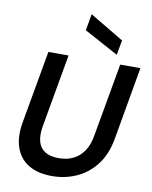

<svg xmlns="http://www.w3.org/2000/svg" viewBox="-102 -1036 891 1124"><g transform="rotate(10 343.0 -474.5)"><path d="M285 12Q202 12 147 -20.5Q92 -53 69.5 -115.5Q47 -178 62 -266L139 -700H259L182 -265Q173 -212 183 -174.5Q193 -137 224 -117.5Q255 -98 306 -98Q354 -98 391.5 -116Q429 -134 454.5 -171.5Q480 -209 489 -266L566 -700H686L610 -266Q593 -171 545 -109.5Q497 -48 429.5 -18Q362 12 285 12ZM536 -753 333 -863 350 -961H351L552 -841Z"/></g></svg>

Font: DM Sans 28pt SemiBold
Style: Italic
Weight: 600
Italic angle: -10°
Version: Version 4.004;gftools[0.9.30]